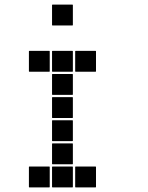

<svg xmlns="http://www.w3.org/2000/svg" viewBox="-20 -815 640 830"><path d="M207 -795H293Q295 -795 295 -793V-707Q295 -705 293 -705H207Q205 -705 205 -707V-793Q205 -795 207 -795ZM307 -595H393Q395 -595 395 -593V-507Q395 -505 393 -505H307Q305 -505 305 -507V-593Q305 -595 307 -595ZM207 -595H293Q295 -595 295 -593V-507Q295 -505 293 -505H207Q205 -505 205 -507V-593Q205 -595 207 -595ZM107 -595H193Q195 -595 195 -593V-507Q195 -505 193 -505H107Q105 -505 105 -507V-593Q105 -595 107 -595ZM207 -495H293Q295 -495 295 -493V-407Q295 -405 293 -405H207Q205 -405 205 -407V-493Q205 -495 207 -495ZM207 -395H293Q295 -395 295 -393V-307Q295 -305 293 -305H207Q205 -305 205 -307V-393Q205 -395 207 -395ZM207 -295H293Q295 -295 295 -293V-207Q295 -205 293 -205H207Q205 -205 205 -207V-293Q205 -295 207 -295ZM207 -195H293Q295 -195 295 -193V-107Q295 -105 293 -105H207Q205 -105 205 -107V-193Q205 -195 207 -195ZM307 -95H393Q395 -95 395 -93V-7Q395 -5 393 -5H307Q305 -5 305 -7V-93Q305 -95 307 -95ZM207 -95H293Q295 -95 295 -93V-7Q295 -5 293 -5H207Q205 -5 205 -7V-93Q205 -95 207 -95ZM107 -95H193Q195 -95 195 -93V-7Q195 -5 193 -5H107Q105 -5 105 -7V-93Q105 -95 107 -95Z"/></svg>

Font: Pixel Panel Black
Style: Regular
Weight: 900
Monospace: yes
Designer: Óliver Lalan
Foundry: Óliver Lalan
Version: Version 1.000; ttfautohint (v1.8.4.7-5d5b-dirty);gftools[0.9